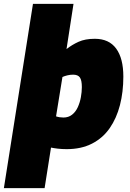

<svg xmlns="http://www.w3.org/2000/svg" viewBox="-61 -760 668 990"><path d="M-41 210 109 -740H318L282 -507Q310 -529 344 -544.5Q378 -560 428 -560Q501 -560 538 -509.5Q575 -459 575 -365Q575 -286 557.5 -218Q540 -150 504.5 -99Q469 -48 413.5 -19.5Q358 9 283 9Q258 9 237 6.5Q216 4 202 1L169 210ZM266 -154Q292 -154 310.5 -168.5Q329 -183 340 -207Q351 -231 356 -258.5Q361 -286 361 -311Q361 -346 351 -360.5Q341 -375 316 -375Q301 -375 286.5 -371.5Q272 -368 261 -363L228 -160Q237 -157 246.5 -155.5Q256 -154 266 -154Z"/></svg>

Font: Georama ExtraCondensed Thin Black
Style: Italic
Weight: 900
Italic angle: -9°
Version: Version 1.001